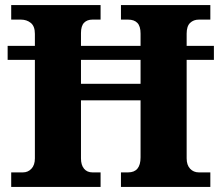

<svg xmlns="http://www.w3.org/2000/svg" viewBox="-20 -734 869 754"><path d="M24 0V-57H70Q90 -57 103.5 -71.5Q117 -86 117 -112V-499H10V-554H117V-601Q117 -631 101 -644Q85 -657 62 -657H24V-714H375V-657H343Q322 -657 310 -644.5Q298 -632 298 -604V-554H532V-602Q532 -631 519.5 -644Q507 -657 483 -657H455V-714H806V-657H761Q740 -657 726.5 -644Q713 -631 713 -602V-554H820V-499H713V-112Q713 -86 726.5 -71.5Q740 -57 761 -57H806V0H455V-57H483Q532 -57 532 -116V-340H298V-112Q298 -86 310 -71.5Q322 -57 343 -57H375V0ZM298 -405H532V-499H298Z"/></svg>

Font: Noto Serif Devanagari ExtraBold
Style: Regular
Weight: 800
Designer: Universal Thirst, Indian Type Foundry and the Monotype Design Team
Foundry: Monotype Imaging Inc.
Version: Version 2.004; ttfautohint (v1.8.4.7-5d5b)